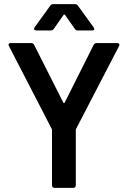

<svg xmlns="http://www.w3.org/2000/svg" viewBox="-20 -908 622 927"><path d="M229 -287 23 -686Q21 -690 21 -692Q21 -700 32 -700H131Q141 -700 145 -691L286 -412Q289 -408 292 -412L432 -691Q437 -700 446 -700H546Q553 -700 555.5 -696Q558 -692 555 -686L348 -287Q346 -283 346 -281V-13Q346 -8 342.5 -4.5Q339 -1 334 -1H243Q238 -1 234.5 -4.5Q231 -8 231 -13V-281Q231 -283 229 -287ZM237 -888H342Q351 -888 356 -881L432 -776Q435 -772 435 -768Q435 -761 425 -761H355Q346 -761 341 -769L294 -836Q292 -838 290 -838Q288 -838 287 -836L240 -769Q235 -761 226 -761H155Q147 -761 145 -765.5Q143 -770 147 -776L223 -881Q228 -888 237 -888Z"/></svg>

Font: Barlow SemiBold
Style: Regular
Weight: 600
Designer: Jeremy Tribby
Foundry: Tribby Type
Version: Version 1.422